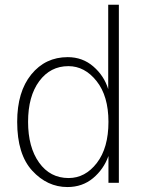

<svg xmlns="http://www.w3.org/2000/svg" viewBox="-20 -753 602 791"><path d="M50.8 -251Q50.8 -375 108.9 -446.3Q167 -517.6 258.8 -517.6Q320.3 -517.6 364.7 -479Q409.2 -440.4 425.8 -385.7V-733.4H469.7V0H426.8V-110.4Q407.2 -55.7 363.3 -19Q319.3 17.6 257.8 17.6Q174.8 17.6 112.8 -49.8Q50.8 -117.2 50.8 -251ZM95.7 -251Q95.7 -146.5 141.1 -83Q186.5 -19.5 262.7 -19.5Q331.1 -19.5 378.9 -81.5Q426.8 -143.6 426.8 -251Q426.8 -357.4 377.9 -418.9Q329.1 -480.5 261.7 -480.5Q187.5 -480.5 141.6 -418.5Q95.7 -356.4 95.7 -251Z"/></svg>

Font: Gothic A1 ExtraLight
Style: Regular
Weight: 275
Designer: HanYang I&C Co.,Ltd.
Foundry: HanYang I&C Co.,Ltd.
Version: Version 2.50